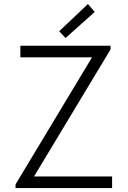

<svg xmlns="http://www.w3.org/2000/svg" viewBox="-20 -951 646 971"><path d="M58.6 -18.6 444.3 -659.2V-661.1H83V-719.7H539.1V-701.2L153.3 -60.5V-58.6H546.9V0H58.6ZM279.3 -793 424.8 -930.7 459 -890.6 311.5 -758.8Z"/></svg>

Font: Reddit Sans Fudge Light
Style: Regular
Weight: 300
Designer: Stephen Hutchings
Foundry: Reddit
Version: Version 1.013